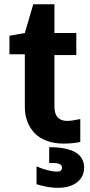

<svg xmlns="http://www.w3.org/2000/svg" viewBox="-20 -673 426 913"><path d="M98.1 -164.1V-415H24.9V-502.9L98.1 -516.1L138.2 -652.8H238.8V-516.1H342.8V-411.1H238.8V-166Q238.8 -98.1 299.8 -98.1Q320.3 -98.1 361.8 -106.9V2Q326.7 9.8 280.8 9.8Q235.8 9.8 200.2 -4.2Q164.6 -18.1 142.6 -42Q120.6 -65.9 109.4 -96.9Q98.1 -127.9 98.1 -164.1ZM153.8 203.1V118.2Q211.9 143.1 252 143.1Q262.7 143.1 268.8 138.2Q274.9 133.3 274.9 125Q274.9 120.6 273.7 117.2Q272.5 113.8 269.8 111.6Q267.1 109.4 264.6 107.7Q262.2 106 257.3 104.7Q252.4 103.5 249.3 103Q246.1 102.5 240.2 102.3Q234.4 102.1 231.4 102.1Q228.5 102.1 222.2 102.1Q215.8 102.1 213.9 102.1V26.9Q379.9 26.9 379.9 124Q379.9 167.5 346.4 193.8Q313 220.2 254.9 220.2Q210 220.2 153.8 203.1Z"/></svg>

Font: LT Superior
Style: Bold
Weight: 400
Designer: Daniel Lyons
Foundry: LyonsType
Version: Version 1.000